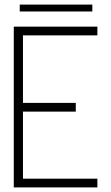

<svg xmlns="http://www.w3.org/2000/svg" viewBox="-20 -816 484 836"><path d="M66 -766V-796H382V-766ZM40 0V-700H404V-662H80V-368H310V-330H80V-38H404V0Z"/></svg>

Font: Stick No Bills ExtraLight
Style: Regular
Weight: 200
Designer: Kosala Senevirathne, Siva Puranthara, Lasantha Premarathna, Tharique Azeez
Foundry: mooniak
Version: Version 2.000